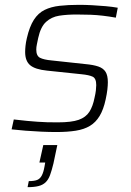

<svg xmlns="http://www.w3.org/2000/svg" viewBox="-20 -538 543 794"><path d="M213 8Q184 8 151 6.5Q118 5 86 2.5Q54 0 28 -3L37 -44Q69 -40 92.5 -38Q116 -36 135.5 -34.5Q155 -33 174.5 -32.5Q194 -32 219 -32Q276 -32 305.5 -42.5Q335 -53 349.5 -75.5Q364 -98 371 -134Q375 -151 376.5 -164Q378 -177 378 -186Q378 -214 363 -221Q348 -228 317 -231L174 -246Q125 -251 104.5 -268.5Q84 -286 84 -323Q84 -334 85.5 -348.5Q87 -363 91 -380Q102 -428 120 -456Q138 -484 164.5 -497Q191 -510 226.5 -514Q262 -518 307 -518Q332 -518 360.5 -516.5Q389 -515 417 -512.5Q445 -510 467 -506L459 -465Q431 -470 405.5 -473Q380 -476 354 -477Q328 -478 297 -478Q256 -478 224.5 -473Q193 -468 170.5 -447.5Q148 -427 138 -381Q135 -366 132.5 -354.5Q130 -343 130 -333Q130 -307 145.5 -299Q161 -291 194 -288L333 -273Q366 -270 386.5 -263Q407 -256 416.5 -241Q426 -226 426 -198Q426 -185 424 -167.5Q422 -150 417 -127Q408 -85 392 -58.5Q376 -32 352 -17.5Q328 -3 293.5 2.5Q259 8 213 8ZM94 236 99 211Q122 211 134 206Q146 201 153 187.5Q160 174 164 151L167 134H143L159 62H217L201 138Q194 167 187 186Q180 205 168.5 216Q157 227 139 231.5Q121 236 94 236Z"/></svg>

Font: Saira Thin ExtraLight
Style: Italic
Weight: 250
Italic angle: -12°
Version: Version 1.101